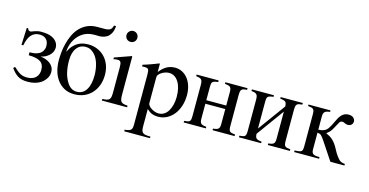

<svg xmlns="http://www.w3.org/2000/svg" viewBox="-87 -1104 3345 1741"><g transform="rotate(15 1585.5 -234.0)"><path d="M234 -241Q258 -239 281 -231Q304 -223 322.5 -209.5Q341 -196 352 -176Q363 -156 363 -129Q363 -97 345 -69Q327 -41 301 -23Q252 10 176 10Q118 10 83.5 -12.5Q49 -35 20 -77L34 -91Q52 -74 67.5 -61.5Q83 -49 97.5 -41Q112 -33 128 -29.5Q144 -26 164 -26Q191 -26 211.5 -34Q232 -42 245 -55.5Q258 -69 264.5 -87Q271 -105 271 -124Q271 -181 233.5 -203Q196 -225 126 -225V-253Q158 -253 177.5 -257Q197 -261 214 -270Q236 -281 247.5 -302Q259 -323 259 -344Q259 -389 235.5 -410.5Q212 -432 176 -432Q148 -432 128 -422.5Q108 -413 93.5 -395.5Q79 -378 70 -353.5Q61 -329 55 -299H38L45 -460H58Q60 -449 67.5 -443Q75 -437 84 -437Q92 -437 100.5 -441.5Q109 -446 120 -449Q139 -454 150 -457Q161 -460 178 -460Q213 -460 238.5 -456Q264 -452 284 -442Q313 -428 329 -405Q345 -382 345 -354Q345 -332 335.5 -313Q326 -294 310 -279.5Q294 -265 274.5 -255.5Q255 -246 234 -242Z M448 -346Q464 -380 484.5 -402Q505 -424 527.5 -437Q550 -450 574.5 -455Q599 -460 624 -460Q670 -460 709.5 -443.5Q749 -427 778 -397Q807 -367 823.5 -325Q840 -283 840 -231Q840 -179 824 -135Q808 -91 778.5 -58.5Q749 -26 707.5 -8Q666 10 615 10Q559 10 519 -12.5Q479 -35 452.5 -71.5Q426 -108 413.5 -155.5Q401 -203 401 -253Q401 -286 405 -327.5Q409 -369 420 -411.5Q431 -454 449.5 -494Q468 -534 497 -565Q526 -596 566.5 -615Q607 -634 661 -634H728Q763 -634 780 -645Q797 -656 803 -685H823Q822 -675 819.5 -658.5Q817 -642 809.5 -625Q802 -608 788 -592Q774 -576 750 -567Q721 -556 687.5 -558Q654 -560 620 -556Q581 -551 550 -532Q519 -513 496.5 -484.5Q474 -456 461 -420.5Q448 -385 446 -347ZM750 -204Q750 -255 737 -303Q724 -351 700 -382Q682 -405 659.5 -418.5Q637 -432 605 -432Q553 -432 522 -390Q491 -348 491 -273Q491 -213 503.5 -161Q516 -109 544 -68Q578 -18 632 -18Q688 -18 719 -67Q750 -116 750 -204Z M1037 -632Q1037 -610 1022.5 -595.5Q1008 -581 985 -581Q964 -581 949.5 -595.5Q935 -610 935 -632Q935 -653 950 -668Q965 -683 986 -683Q1008 -683 1022.5 -668Q1037 -653 1037 -632ZM873 0V-15Q899 -16 914.5 -19.5Q930 -23 938.5 -32.5Q947 -42 949.5 -58.5Q952 -75 952 -104V-331Q952 -366 945 -380Q938 -394 919 -394Q912 -394 901.5 -393.5Q891 -393 877 -389V-405L1032 -460L1036 -456V-105Q1036 -77 1038.5 -60.5Q1041 -44 1048.5 -34.5Q1056 -25 1070.5 -21Q1085 -17 1110 -15V0Z M1295 -381Q1328 -423 1362.5 -441.5Q1397 -460 1439 -460Q1475 -460 1506 -444Q1537 -428 1559 -400Q1581 -372 1593.5 -332.5Q1606 -293 1606 -247Q1606 -193 1591 -146Q1576 -99 1549 -64.5Q1522 -30 1484.5 -10Q1447 10 1402 10Q1370 10 1346 1Q1322 -8 1295 -33V126Q1295 150 1298 164.5Q1301 179 1310.5 187.5Q1320 196 1337.5 199Q1355 202 1383 202V217H1141V202Q1163 200 1177 196Q1191 192 1198.5 184.5Q1206 177 1208.5 165Q1211 153 1211 133V-337Q1211 -372 1203.5 -383Q1196 -394 1170 -394Q1163 -394 1157.5 -394Q1152 -394 1145 -393V-409Q1166 -415 1183.5 -421Q1201 -427 1218 -433Q1235 -439 1252 -445.5Q1269 -452 1289 -460L1295 -458ZM1295 -88Q1295 -77 1304.5 -65Q1314 -53 1329 -43Q1344 -33 1362.5 -26.5Q1381 -20 1399 -20Q1426 -20 1448.5 -33.5Q1471 -47 1486.5 -72Q1502 -97 1511 -131.5Q1520 -166 1520 -207Q1520 -295 1486.5 -347.5Q1453 -400 1397 -400Q1380 -400 1362 -394Q1344 -388 1329 -378.5Q1314 -369 1304.5 -357Q1295 -345 1295 -334Z M2120 -435Q2101 -433 2089 -430.5Q2077 -428 2070 -421Q2063 -414 2060.5 -401Q2058 -388 2058 -366V-79Q2058 -59 2060.5 -47Q2063 -35 2070 -28.5Q2077 -22 2089 -19.5Q2101 -17 2119 -15V0H1912V-15Q1949 -18 1961.5 -29.5Q1974 -41 1974 -74V-215H1787V-72Q1787 -42 1799 -30Q1811 -18 1849 -15V0H1641V-15Q1660 -16 1672 -18.5Q1684 -21 1691 -27Q1698 -33 1700.5 -45Q1703 -57 1703 -79V-366Q1703 -386 1700.5 -398.5Q1698 -411 1691 -418.5Q1684 -426 1672 -429.5Q1660 -433 1642 -435V-450H1849V-435Q1829 -433 1816.5 -429.5Q1804 -426 1797.5 -419.5Q1791 -413 1789 -403Q1787 -393 1787 -377V-248H1974V-378Q1974 -409 1962 -420.5Q1950 -432 1912 -435V-450H2120Z M2639 -435Q2620 -433 2608 -430.5Q2596 -428 2589 -421Q2582 -414 2579.5 -401Q2577 -388 2577 -366V-79Q2577 -59 2579.5 -47Q2582 -35 2589 -28.5Q2596 -22 2608 -19.5Q2620 -17 2638 -15V0H2431V-15Q2468 -18 2480.5 -29.5Q2493 -41 2493 -74V-330L2306 -72Q2306 -42 2318 -30Q2330 -18 2368 -15V0H2160V-15Q2179 -16 2191 -18.5Q2203 -21 2210 -27Q2217 -33 2219.5 -45Q2222 -57 2222 -79V-366Q2222 -386 2219.5 -398.5Q2217 -411 2210 -418.5Q2203 -426 2191 -429.5Q2179 -433 2161 -435V-450H2368V-435Q2348 -433 2335.5 -429.5Q2323 -426 2316.5 -419.5Q2310 -413 2308 -403Q2306 -393 2306 -377V-121L2493 -378Q2493 -409 2481 -420.5Q2469 -432 2431 -435V-450H2639Z M3018 0 2909 -164Q2896 -183 2887.5 -194.5Q2879 -206 2872 -212Q2865 -218 2857 -220.5Q2849 -223 2837 -225V-67Q2837 -41 2848 -29.5Q2859 -18 2889 -16L2912 -15V0H2678V-15L2706 -17Q2735 -19 2744 -30Q2753 -41 2753 -67V-377Q2753 -395 2750 -406Q2747 -417 2740 -423Q2733 -429 2721.5 -431.5Q2710 -434 2692 -436V-450H2899V-436Q2861 -432 2849 -419Q2837 -406 2837 -379V-253Q2875 -253 2903 -270Q2914 -277 2924 -290.5Q2934 -304 2943 -321Q2952 -338 2960.5 -356.5Q2969 -375 2978 -392Q2995 -424 3017 -440Q3039 -456 3069 -456Q3098 -456 3114 -441.5Q3130 -427 3130 -408Q3130 -388 3117 -376Q3104 -364 3084 -364Q3067 -364 3054 -371.5Q3041 -379 3030 -379Q3013 -379 3003.5 -364.5Q2994 -350 2983.5 -328.5Q2973 -307 2958 -283.5Q2943 -260 2916 -242V-240Q2934 -232 2949.5 -223Q2965 -214 2980 -200Q2995 -186 3009.5 -166Q3024 -146 3039 -116Q3054 -87 3071 -64.5Q3088 -42 3097 -34Q3114 -18 3150 -15V0Z"/></g></svg>

Font: STIXGeneralUnicodeRegular
Style: Regular
Weight: 400
Designer: MicroPress Inc., with final additions and corrections provided by Coen Hoffman, Elsevier (retired)
Version: Version 1.1.0